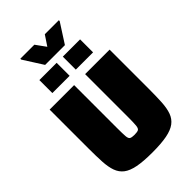

<svg xmlns="http://www.w3.org/2000/svg" viewBox="-311 -1180 1297 1297"><g transform="rotate(-45 337.5 -531.5)"><path d="M337 8Q252 8 198 -2.5Q144 -13 114 -36Q84 -59 70.5 -96.5Q57 -134 54 -188.5Q51 -243 51 -316V-688H285V-278Q285 -223 287 -198.5Q289 -174 300 -168Q311 -162 337 -162Q363 -162 374 -168Q385 -174 387.5 -198.5Q390 -223 390 -278V-688H624V-316Q624 -243 621 -188.5Q618 -134 604.5 -96.5Q591 -59 560.5 -36Q530 -13 476 -2.5Q422 8 337 8ZM143 -754V-878H308V-754ZM367 -754V-878H532V-754ZM243 -923 154 -1063V-1071H288L340 -999L388 -1071H522V-1063L432 -923Z"/></g></svg>

Font: Saira Black
Style: Regular
Weight: 900
Designer: Hector Gatti with collaboration of the Omnibus-Type team
Foundry: Omnibus-Type
Version: Version 1.100; ttfautohint (v1.8.3)